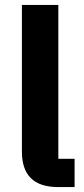

<svg xmlns="http://www.w3.org/2000/svg" viewBox="-20 -760 343 780"><path d="M283 0V-115H217V-740H69V-144C69 -51 115 0 216 0Z"/></svg>

Font: IBM Plex Devanagari
Style: Bold
Weight: 700
Designer: Mike Abbink, Paul van der Laan, Pieter van Rosmalen, Erin McLaughlin
Foundry: Bold Monday
Version: Version 1.0